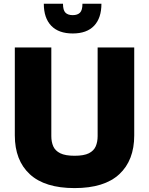

<svg xmlns="http://www.w3.org/2000/svg" viewBox="-20 -986 785 1012"><path d="M494.6 -735.8H687.5V-272.5Q687.5 -140.6 608.6 -67.6Q529.8 5.4 373 5.4Q216.3 5.4 137.2 -67.6Q58.1 -140.6 58.1 -272.5V-735.8H250.5V-268.6Q250.5 -238.3 260.7 -214.8Q271 -191.4 297.6 -178.2Q324.2 -165 373 -165Q422.4 -165 448.5 -178.2Q474.6 -191.4 484.6 -214.8Q494.6 -238.3 494.6 -268.6ZM514.6 -966.3Q514.6 -891.1 476.1 -850.3Q437.5 -809.6 363.3 -809.6Q289.1 -809.6 250 -850.3Q210.9 -891.1 210.9 -966.3H312Q312 -932.1 325 -919.2Q337.9 -906.2 363.3 -906.2Q388.7 -906.2 401.6 -919.2Q414.6 -932.1 414.6 -966.3Z"/></svg>

Font: Estedad-FD Black
Style: Regular
Weight: 900
Designer: Amin Abedi
Version: Version 7.3